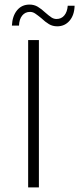

<svg xmlns="http://www.w3.org/2000/svg" viewBox="-20 -819 346 839"><path d="M103 -644H150V0H103ZM160 -740Q144 -753 133.5 -760Q123 -767 111 -767Q90 -767 77 -751Q64 -735 63 -707H32Q34 -749 54.5 -774Q75 -799 109 -799Q129 -799 145 -789.5Q161 -780 178 -764Q194 -750 204.5 -743Q215 -736 227 -736Q248 -736 261 -751.5Q274 -767 276 -794H306Q305 -753 284 -728.5Q263 -704 230 -704Q210 -704 194 -713.5Q178 -723 160 -740Z"/></svg>

Font: Montserrat Ace
Style: Light
Weight: 300
Designer: Julieta Ulanovsky
Foundry: Julieta Ulanovsky
Version: Version 1